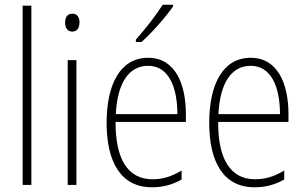

<svg xmlns="http://www.w3.org/2000/svg" viewBox="-20 -784 1292 814"><path d="M113 0V-760H76V0Z M287 -726C264 -726 256 -709 256 -688C256 -667 266 -650 286 -650C307 -650 317 -666 317 -689C317 -709 309 -726 287 -726ZM304 -529H267V0H304Z M714 -757V-764H670C639 -716 599 -665 556 -616V-606H580C623 -644 682 -711 714 -757ZM608 -539C490 -539 432 -427 432 -263C432 -98 492 10 624 10C673 10 713 -2 750 -23V-61C706 -35 670 -24 626 -24C522 -24 469 -110 470 -267H768V-300C768 -428 723 -539 608 -539ZM608 -505C695 -505 732 -415 732 -300H471C478 -437 529 -505 608 -505Z M1043 -539C925 -539 867 -427 867 -263C867 -98 927 10 1059 10C1108 10 1148 -2 1185 -23V-61C1141 -35 1105 -24 1061 -24C957 -24 904 -110 905 -267H1203V-300C1203 -428 1158 -539 1043 -539ZM1043 -505C1130 -505 1167 -415 1167 -300H906C913 -437 964 -505 1043 -505Z"/></svg>

Font: Noto Sans Arabic UI Cn XLt
Style: Regular
Weight: 200
Width: 3
Designer: Monotype Design Team, Nadine Chahine and Nizar Qandah
Foundry: Monotype Imaging Inc.
Version: Version 2.010